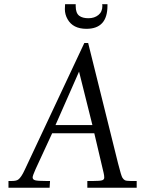

<svg xmlns="http://www.w3.org/2000/svg" viewBox="-20 -886 695 906"><path d="M463.1 -858.2 462.2 -866.2H487.1V-859.1Q487.1 -750 387.9 -750Q324.2 -750 298.8 -795.4Q286.1 -817.6 286.1 -843L287.1 -866.2H337.2V-857.2Q337.2 -824.2 354 -811.5Q369.4 -800 397.5 -800Q425.5 -800 444.3 -815.2Q463.1 -830.3 463.1 -858.2ZM20 0V-32H35.9Q56.9 -32 65.9 -38.6Q80.3 -48.6 96.9 -85L377.9 -683.1H396L537.1 -115Q552 -55.9 557.6 -47.4Q563.2 -38.8 569.3 -35.6Q576.4 -32 595.9 -32H625V0H392.1V-32H420.9Q451.4 -32 461.7 -35.2Q471.9 -38.3 471.9 -48.2Q471.9 -58.1 469 -70.1L425 -257.1H226.1L147.9 -87.9Q134 -56.6 134 -49.1Q134 -38.3 146.5 -35.2Q158.9 -32 197 -32H216.1L214.1 0ZM241.9 -295.9H416L353 -548.1Z"/></svg>

Font: Linden Hill
Style: Italic
Weight: 400
Italic angle: -5.60001°
Version: Version 1.201